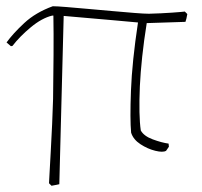

<svg xmlns="http://www.w3.org/2000/svg" viewBox="-20 -479 646 615"><path d="M521 -9 512 4Q502 10 477.5 4Q453 -2 430 -17Q407 -32 400 -54Q396 -97 399.5 -189Q403 -281 422 -407Q388 -410 344.5 -414Q301 -418 258.5 -421.5Q216 -425 184 -428L170 111L161 113L145 116L137 108Q137 108 138.5 79.5Q140 51 142.5 7.5Q145 -36 147 -81.5Q149 -127 150 -162Q151 -232 151.5 -303Q152 -374 151 -429Q149 -429 147 -429Q114 -421 78.5 -391.5Q43 -362 20 -332L15 -331L1 -343Q21 -371 57.5 -405Q94 -439 149 -459Q162 -459 192.5 -456.5Q223 -454 262 -450.5Q301 -447 340.5 -443.5Q380 -440 411 -437.5Q442 -435 457 -435Q496 -436 531 -438.5Q566 -441 572 -442L580 -434L577 -419L574 -409L450 -405Q441 -349 435.5 -297.5Q430 -246 428 -203Q424 -108 431 -61Q441 -43 469.5 -32.5Q498 -22 520 -19Z"/></svg>

Font: Labrada ExtraLight
Style: Regular
Weight: 200
Designer: Mercedes Jáuregui
Foundry: Omnibus-Type Team
Version: Version 1.000; ttfautohint (v1.8.4.7-5d5b)